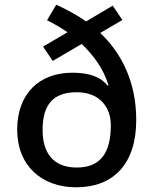

<svg xmlns="http://www.w3.org/2000/svg" viewBox="-20 -786 651 816"><path d="M219 -766 180 -700C210 -685 241 -667 267 -649L163 -588L204 -527L327 -599C378 -551 420 -493 441 -424L437 -422C408 -460 357 -477 288 -477C146 -477 53 -387 53 -235C53 -82 157 10 304 10C461 10 559 -88 559 -276C559 -437 497 -560 406 -646L500 -701L459 -762L346 -695C308 -722 264 -745 219 -766ZM306 -394C404 -394 451 -330 451 -254C451 -136 407 -74 306 -74C204 -74 161 -139 161 -233C161 -338 203 -394 306 -394Z"/></svg>

Font: Noto Sans Canadian Aboriginal Medium
Style: Regular
Weight: 500
Designer: Monotype Design Team, Typotheque's Kevin King
Foundry: Monotype Imaging Inc.
Version: Version 2.004